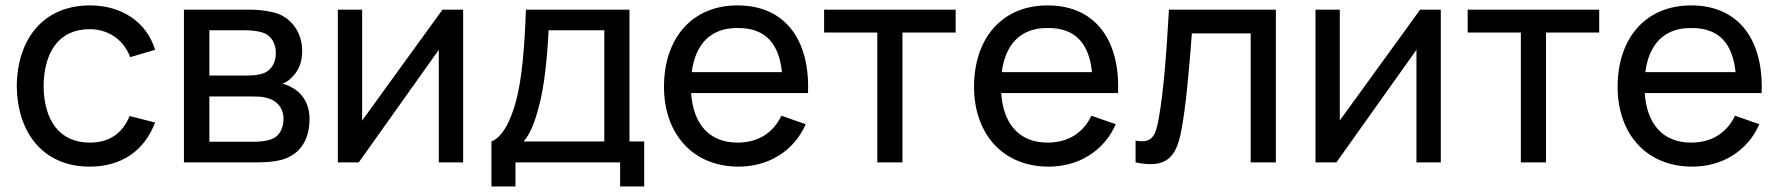

<svg xmlns="http://www.w3.org/2000/svg" viewBox="-20 -598 6550 707"><path d="M551 -414.6C520.8 -515.6 429.2 -578.1 311.5 -578.1C141.7 -578.1 43.8 -457.3 41.7 -281.2C43.8 -109.4 138.5 15.6 310.4 15.6C426 15.6 511.5 -41.7 551 -146.9L457.3 -170.8C431.3 -107.3 383.3 -72.9 310.4 -72.9C197.9 -72.9 141.7 -156.2 140.6 -281.2C141.7 -403.1 194.8 -490.6 310.4 -490.6C378.1 -490.6 435.4 -452.1 459.4 -387.5Z M657.3 -562.5V0H924C955.2 0 988.5 -2.1 1016.7 -9.4C1082.3 -28.1 1119.8 -79.2 1119.8 -160.4C1119.8 -213.5 1094.8 -254.2 1056.2 -275C1044.8 -282.3 1031.2 -287.5 1019.8 -289.6C1031.2 -293.8 1044.8 -302.1 1055.2 -313.5C1079.2 -337.5 1092.7 -366.7 1092.7 -411.5C1092.7 -482.3 1047.9 -537.5 988.5 -552.1C959.4 -559.4 928.1 -562.5 896.9 -562.5ZM751 -486.5H883.3C904.2 -486.5 927.1 -484.4 946.9 -478.1C980.2 -467.7 995.8 -436.5 995.8 -403.1C995.8 -369.8 981.2 -339.6 950 -328.1C933.3 -321.9 909.4 -319.8 890.6 -319.8H751ZM751 -242.7H910.4C927.1 -242.7 942.7 -242.7 957.3 -238.5C996.9 -231.3 1024 -202.1 1024 -160.4C1024 -125 1008.3 -92.7 972.9 -83.3C956.2 -78.1 933.3 -76 918.8 -76H751Z M1685.4 -562.5H1609.4L1313.5 -154.2V-562.5H1224V0H1301L1595.8 -414.6V0H1685.4Z M2297.9 -562.5H1916.7C1911.5 -424 1902.1 -307.3 1880.2 -226C1856.3 -137.5 1824 -90.6 1789.6 -77.1V88.5H1878.1V0H2263.5V88.5H2352.1V-77.1H2297.9ZM2205.2 -77.1H1908.3C1932.3 -104.2 1950 -150 1963.5 -203.1C1984.4 -275 1995.8 -392.7 2000 -486.5H2205.2Z M2525 -255.2H2955.2C2963.5 -445.8 2875 -578.1 2695.8 -578.1C2528.1 -578.1 2425 -457.3 2425 -278.1C2425 -107.3 2529.2 15.6 2700 15.6C2808.3 15.6 2903.1 -40.6 2946.9 -140.6L2857.3 -171.9C2826 -106.3 2768.8 -72.9 2695.8 -72.9C2590.6 -72.9 2532.3 -142.7 2525 -255.2ZM2695.8 -494.8C2801 -495.8 2849 -434.4 2859.4 -332.3H2527.1C2539.6 -430.2 2592.7 -495.8 2695.8 -494.8Z M3499 -562.5H3014.6V-478.1H3210.4V0H3303.1V-478.1H3499Z M3666.7 -255.2H4096.9C4105.2 -445.8 4016.7 -578.1 3837.5 -578.1C3669.8 -578.1 3566.7 -457.3 3566.7 -278.1C3566.7 -107.3 3670.8 15.6 3841.7 15.6C3950 15.6 4044.8 -40.6 4088.5 -140.6L3999 -171.9C3967.7 -106.3 3910.4 -72.9 3837.5 -72.9C3732.3 -72.9 3674 -142.7 3666.7 -255.2ZM3837.5 -494.8C3942.7 -495.8 3990.6 -434.4 4001 -332.3H3668.8C3681.3 -430.2 3734.4 -495.8 3837.5 -494.8Z M4284.4 -562.5C4275 -395.8 4264.6 -261.5 4246.9 -162.5C4235.4 -99 4224 -68.8 4161.5 -80.2V0C4271.9 22.9 4311.5 -14.6 4330.2 -118.8C4345.8 -201 4357.3 -321.9 4368.8 -475H4585.4V0H4678.1V-562.5Z M5285.4 -562.5H5209.4L4913.5 -154.2V-562.5H4824V0H4901L5195.8 -414.6V0H5285.4Z M5868.8 -562.5H5384.4V-478.1H5580.2V0H5672.9V-478.1H5868.8Z M6036.5 -255.2H6466.7C6475 -445.8 6386.5 -578.1 6207.3 -578.1C6039.6 -578.1 5936.5 -457.3 5936.5 -278.1C5936.5 -107.3 6040.6 15.6 6211.5 15.6C6319.8 15.6 6414.6 -40.6 6458.3 -140.6L6368.8 -171.9C6337.5 -106.3 6280.2 -72.9 6207.3 -72.9C6102.1 -72.9 6043.8 -142.7 6036.5 -255.2ZM6207.3 -494.8C6312.5 -495.8 6360.4 -434.4 6370.8 -332.3H6038.5C6051 -430.2 6104.2 -495.8 6207.3 -494.8Z"/></svg>

Font: Manrope3 Medium
Style: Regular
Weight: 500
Width: 4
Designer: Mikhail Sharanda
Foundry: Mikhail Sharanda
Version: Version 3.000;PS 003.000;hotconv 1.0.88;makeotf.lib2.5.64775